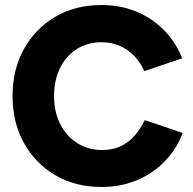

<svg xmlns="http://www.w3.org/2000/svg" viewBox="-20 -732 767 764"><path d="M384 12Q280 12 200.5 -34.5Q121 -81 75.5 -162.5Q30 -244 30 -350Q30 -456 75.5 -537.5Q121 -619 200.5 -665.5Q280 -712 384 -712Q460 -712 523.5 -685.5Q587 -659 633.5 -611Q680 -563 705 -500L554 -449Q539 -484 513.5 -510Q488 -536 455.5 -550Q423 -564 384 -564Q329 -564 286 -537Q243 -510 219 -461.5Q195 -413 195 -350Q195 -287 219.5 -238.5Q244 -190 287.5 -162.5Q331 -135 387 -135Q428 -135 460 -150Q492 -165 515.5 -192Q539 -219 556 -254L707 -203Q683 -139 636 -90.5Q589 -42 525 -15Q461 12 384 12Z"/></svg>

Font: Figtree Light ExtraBold
Style: Regular
Weight: 800
Version: Version 2.001;gftools[0.9.30]